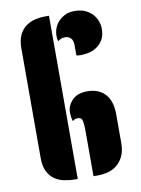

<svg xmlns="http://www.w3.org/2000/svg" viewBox="-83 -784 617 841"><g transform="rotate(-10 225.5 -363.5)"><path d="M194 0H184Q158 0 134 -5Q110 -10 91.5 -23Q73 -36 61.5 -59Q50 -82 50 -119V-606Q50 -642 61 -665Q72 -688 90 -701.5Q108 -715 131 -720.5Q154 -726 178 -726H194ZM409 -123Q409 -85 396.5 -61Q384 -37 365.5 -23.5Q347 -10 325.5 -5Q304 0 286 0H264V-204Q264 -225 261 -243.5Q258 -262 241 -262Q232 -262 227 -260Q222 -258 217 -253L214 -264Q211 -274 211 -294Q211 -323 234 -347Q257 -371 302 -371Q352 -371 381 -339.5Q410 -308 409 -245ZM412 -631Q412 -599 400 -580Q388 -561 371 -550Q354 -539 335 -535.5Q316 -532 302 -532Q290 -532 282 -534V-580Q282 -601 272 -611Q262 -621 247 -621Q228 -621 215 -609Q212 -617 211.5 -623.5Q211 -630 211 -638Q211 -650 216.5 -665.5Q222 -681 233.5 -694.5Q245 -708 263.5 -717.5Q282 -727 308 -727Q335 -727 354.5 -718Q374 -709 386.5 -695.5Q399 -682 405.5 -664.5Q412 -647 412 -631Z"/></g></svg>

Font: Kenia
Style: Regular
Weight: 400
Designer: Julia Petretta
Foundry: Julia Petretta
Version: Version 1.001